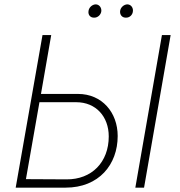

<svg xmlns="http://www.w3.org/2000/svg" viewBox="-20 -861 824 881"><path d="M52 0H281C434 0 520 -106 520 -237C520 -345 448 -430 338 -430H168L215 -700H175ZM601 0H641L763 -700H723ZM411 -780C427 -779 443 -792 445 -810C446 -826 436 -840 420 -841C403 -841 387 -826 386 -809C384 -793 394 -780 411 -780ZM557 -780C573 -779 589 -791 590 -811C591 -825 582 -840 565 -841C548 -841 532 -826 531 -809C530 -794 539 -780 557 -780ZM99 -39 161 -392H330C420 -392 479 -326 479 -235C479 -117 401 -37 285 -38Z"/></svg>

Font: Fixel Text 20240404 ExtraLight
Style: Italic
Weight: 200
Width: 4
Italic angle: -10°
Designer: AlfaBravo + MacPaw
Foundry: Kyrylo Tkachov, Marchela Mozhyna, Serhii Makarenko, Maria Weinstein, Zakhar Kryvoshyya
Version: Version 1.211;Glyphs 3.2 (3225)